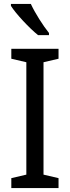

<svg xmlns="http://www.w3.org/2000/svg" viewBox="-20 -964 358 984"><path d="M138 -944H36V-934C60 -895 131 -819 175 -784H231V-795C201 -832 159 -898 138 -944ZM280 0V-51L203 -69V-645L280 -663V-714H38V-663L115 -645V-69L38 -51V0Z"/></svg>

Font: Noto Sans Gurmukhi SemiCondensed
Style: Regular
Weight: 400
Width: 4
Designer: Jelle Bosma - Monotype Design Team
Foundry: Monotype Imaging Inc.
Version: Version 2.004